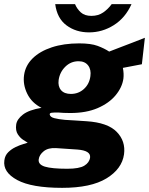

<svg xmlns="http://www.w3.org/2000/svg" viewBox="-49 -734 718 925"><path d="M250.5 171Q103.5 171 33.8 133.2Q-36 95.5 -28 38.5Q-25 14.5 -9 -1Q7 -16.5 26.8 -25.8Q46.5 -35 63 -39.8Q79.5 -44.5 84.5 -46.5Q79 -50 63.8 -59.5Q48.5 -69 36.8 -87Q25 -105 29 -134Q32.5 -159.5 61.5 -182Q90.5 -204.5 151 -214.5Q104 -238 82.2 -282.5Q60.5 -327 67 -372.5Q73.5 -418.5 108.2 -452.8Q143 -487 200.5 -506Q258 -525 332.5 -525Q389 -525 421.2 -513Q453.5 -501 477 -485.5Q497 -493.5 527.5 -505Q558 -516.5 590.2 -529Q622.5 -541.5 649 -552L634.5 -424.5L543 -407Q548.5 -379 545.5 -355Q539.5 -313 508 -275Q476.5 -237 421.5 -213.2Q366.5 -189.5 289.5 -189.5Q276 -189.5 257.2 -190.2Q238.5 -191 230 -192Q209 -192 199.5 -190.8Q190 -189.5 190.5 -182.5Q192.5 -170 212.5 -164.8Q232.5 -159.5 264.5 -156.5Q282 -155 309.8 -153.8Q337.5 -152.5 367.5 -150Q469.5 -143.5 513.2 -98.8Q557 -54 548.5 9.5Q538.5 80 463.8 125.5Q389 171 250.5 171ZM292.5 -281.5Q329 -281.5 355.2 -305.2Q381.5 -329 386.5 -367Q391 -398.5 375.5 -418.8Q360 -439 329.5 -439Q292.5 -439 265.8 -412.8Q239 -386.5 233.5 -348.5Q229.5 -318 245 -299.8Q260.5 -281.5 292.5 -281.5ZM275 79Q333 79 357.2 64.2Q381.5 49.5 385 25Q389 -8.5 324 -13.5L220.5 -20.5Q183 -22.5 161.8 -5.5Q140.5 11.5 137.5 33.5Q134 58.5 167.2 68.8Q200.5 79 275 79ZM380 -578Q317 -578 271.5 -611.8Q226 -645.5 217 -714H312.5Q322 -691 340.5 -674.2Q359 -657.5 391.5 -657.5Q424.5 -657.5 448.2 -674Q472 -690.5 489 -714H584.5Q555 -648 499.5 -613Q444 -578 380 -578Z"/></svg>

Font: Public Sans ExtraBold
Style: Italic
Weight: 800
Italic angle: -8°
Designer: The Public Sans project authors (U.S. Web Design System). Libre Franklin designed by Pablo Impallari and Rodrigo Fuenzal
Version: Version 1.007; ttfautohint (v1.8.1) -l 8 -r 50 -G 200 -x 14 